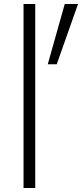

<svg xmlns="http://www.w3.org/2000/svg" viewBox="-20 -940 410 960"><path d="M97.7 0V-919.9H156.2V0ZM263.7 -618.7H218.8L303.7 -919.9H370.1Z"/></svg>

Font: Now Alt Light
Style: Regular
Weight: 300
Designer: Alfredo Marco Pradil
Foundry: Alfredo Marco Pradil
Version: Version 1.002;PS 001.002;hotconv 1.0.88;makeotf.lib2.5.64775